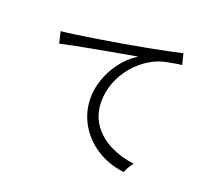

<svg xmlns="http://www.w3.org/2000/svg" viewBox="-126 -922 1253 1112"><g transform="rotate(20 500.0 -365.5)"><path d="M736 17Q641 6 566.5 -41.5Q492 -89 450 -162.5Q408 -236 408 -325Q408 -376 427 -433.5Q446 -491 485 -545.5Q524 -600 585 -640Q521 -629 453 -616.5Q385 -604 322 -592.5Q259 -581 209 -571Q159 -561 130 -554L113 -625Q146 -628 202 -636Q258 -644 327 -655Q396 -666 469 -678.5Q542 -691 611 -704Q680 -717 736 -728.5Q792 -740 825 -748L842 -681Q829 -680 809.5 -677Q790 -674 765 -669Q705 -660 652 -628Q599 -596 559 -548.5Q519 -501 496.5 -443.5Q474 -386 474 -325Q474 -243 515 -184.5Q556 -126 624 -92Q692 -58 773 -48Q762 -35 751 -16Q740 3 736 17Z"/></g></svg>

Font: Zen Kaku Gothic New
Style: Regular
Weight: 400
Designer: Yoshimichi Ohira
Foundry: Positype
Version: Version 1.001